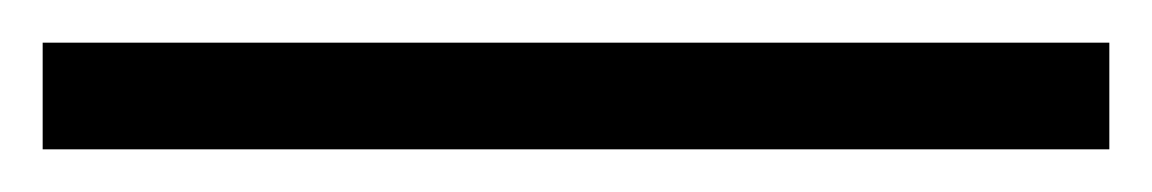

<svg xmlns="http://www.w3.org/2000/svg" viewBox="-20 55 540 90"><path d="M500 125V75H0V125Z"/></svg>

Font: XITS
Style: Regular
Weight: 400
Designer: MicroPress Inc., with final additions and corrections provided by Coen Hoffman, Elsevier (retired)
Version: Version 1.302